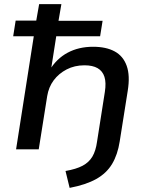

<svg xmlns="http://www.w3.org/2000/svg" viewBox="-20 -725 719 932"><path d="M318 187 298 105Q350 96 381 79.5Q412 63 428.5 35Q445 7 451 -37L489 -279Q496 -324 487 -352Q478 -380 454 -394Q430 -408 390 -408Q342 -408 303.5 -388Q265 -368 240.5 -335Q216 -302 209 -258L168 0H58L144 -549H44L56 -625H156L170 -705H278L264 -624H478L466 -549H253L227 -383H220Q254 -440 308 -469Q362 -498 432 -498Q495 -498 536.5 -475.5Q578 -453 595 -405.5Q612 -358 600 -284L561 -38Q551 26 524 71Q497 116 447 144Q397 172 318 187Z"/></svg>

Font: Nunito Sans 10pt SemiExpanded SemiBold
Style: Italic
Weight: 600
Width: 6
Italic angle: -9°
Designer: Vernon Adams
Foundry: Vernon Adams
Version: Version 3.101;gftools[0.9.27]